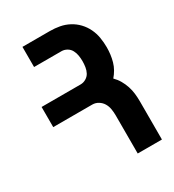

<svg xmlns="http://www.w3.org/2000/svg" viewBox="-178 -838 855 941"><g transform="rotate(-30 250.0 -367.5)"><path d="M323 0V-216Q323 -234 320 -252Q317 -270 308 -285Q299 -300 283.5 -309.5Q268 -319 250 -319H29V-433H250Q266 -433 280.5 -441.5Q295 -450 302.5 -464Q310 -478 312.5 -494.5Q315 -511 315 -527Q315 -543 312.5 -559Q310 -575 302.5 -589.5Q295 -604 280.5 -612.5Q266 -621 250 -621H95V-735H250Q278 -735 305 -730Q332 -725 356.5 -712Q381 -699 400 -679Q419 -659 431 -634Q443 -609 447.5 -581.5Q452 -554 452 -527Q452 -507 449.5 -487Q447 -467 441.5 -447.5Q436 -428 426 -410.5Q416 -393 403 -378Q419 -362 430 -343Q441 -324 448 -303Q455 -282 457.5 -260Q460 -238 460 -216V0Z"/></g></svg>

Font: Iosevka Term Curly Heavy
Style: Regular
Weight: 900
Designer: Belleve Invis
Foundry: Belleve Invis
Version: Version 32.3.0